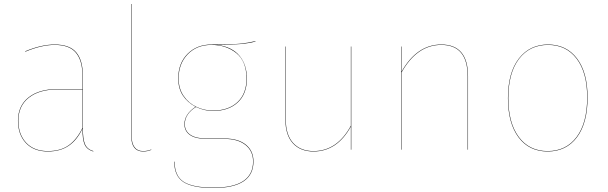

<svg xmlns="http://www.w3.org/2000/svg" viewBox="-20 -750 3044 962"><path d="M448 7 447 9Q415 -1 404 -26Q393 -51 393 -105Q366 -48 324 -19.5Q282 9 220 9Q149 9 109.5 -33.5Q70 -76 70 -145Q70 -220 123 -262Q176 -304 269 -304H393V-372Q393 -446 360.5 -485.5Q328 -525 254 -525Q188 -525 107 -491L106 -493Q187 -527 254 -527Q329 -527 362 -487.5Q395 -448 395 -372V-110Q395 -53 406 -27.5Q417 -2 448 7ZM393 -109V-302H269Q177 -302 124.5 -260.5Q72 -219 72 -145Q72 -77 111 -35Q150 7 220 7Q283 7 324 -22Q365 -51 393 -109Z M638 -64V-730H640V-64Q640 -31 654.5 -12Q669 7 697 7Q719 7 738 -1V1Q719 9 697 9Q668 9 653 -10Q638 -29 638 -64Z M1260 -542Q1202 -525 1070 -525Q1143 -515 1180 -470.5Q1217 -426 1217 -356Q1217 -279 1171 -236.5Q1125 -194 1047 -194Q1004 -194 962 -214Q906 -179 906 -128Q906 -94 933.5 -75Q961 -56 1015 -56H1106Q1174 -56 1212 -25Q1250 6 1250 59Q1250 192 1050 192Q945 192 899 162Q853 132 853 60H855Q855 132 900.5 161Q946 190 1050 190Q1248 190 1248 59Q1248 7 1210 -23.5Q1172 -54 1106 -54H1015Q960 -54 932 -73.5Q904 -93 904 -128Q904 -178 960 -215Q920 -236 896.5 -271Q873 -306 873 -357Q873 -433 919.5 -480Q966 -527 1039 -527Q1143 -527 1183 -531Q1223 -535 1260 -544ZM875 -357Q875 -306 900 -269.5Q925 -233 964.5 -214.5Q1004 -196 1047 -196Q1124 -196 1169.5 -238Q1215 -280 1215 -356Q1215 -443 1164 -484Q1113 -525 1039 -525Q966 -525 920.5 -478Q875 -431 875 -357Z M1740 0H1738V-116Q1669 9 1551 9Q1485 9 1447.5 -32Q1410 -73 1410 -150V-517H1412V-150Q1412 -74 1449 -33.5Q1486 7 1551 7Q1669 7 1738 -120V-517H1740Z M2325 -368V0H2323V-368Q2323 -525 2191 -525Q2069 -525 1992 -387V0H1990V-517H1992V-391Q2069 -527 2191 -527Q2325 -527 2325 -368Z M2924 -262Q2924 -133 2870.5 -62Q2817 9 2724 9Q2631 9 2578 -62Q2525 -133 2525 -258Q2525 -386 2579.5 -456.5Q2634 -527 2726 -527Q2818 -527 2871 -457Q2924 -387 2924 -262ZM2527 -258Q2527 -134 2579.5 -63.5Q2632 7 2724 7Q2816 7 2869 -63.5Q2922 -134 2922 -262Q2922 -386 2869.5 -455.5Q2817 -525 2726 -525Q2634 -525 2580.5 -455Q2527 -385 2527 -258Z"/></svg>

Font: FiraGO Two
Style: Regular
Weight: 100
Designer: bBox Type
Foundry: bBox Type GmbH
Version: Version 1.001